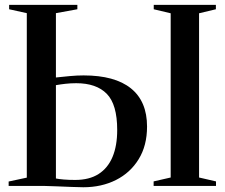

<svg xmlns="http://www.w3.org/2000/svg" viewBox="-20 -763 922 788"><path d="M322 5.5Q303 5.5 273.8 4.2Q244.5 3 214.2 1.8Q184 0.5 158.5 0H15.5V-18L90 -34V-709L17.5 -725V-743H297.5V-725L209.5 -709V-445Q238 -448 267 -450.8Q296 -453.5 323 -453.5Q451.5 -453.5 517.5 -400.2Q583.5 -347 583.5 -243.5Q583.5 -165.5 549.2 -109.8Q515 -54 455.8 -24.2Q396.5 5.5 322 5.5ZM288.5 -24.5Q346.5 -24.5 384.5 -48.8Q422.5 -73 441.8 -118.8Q461 -164.5 461 -229.5Q461 -334.5 418.2 -378Q375.5 -421.5 293 -421.5Q269.5 -421.5 249.5 -419.2Q229.5 -417 209.5 -413.5V-30.5Q221 -28 242 -26.2Q263 -24.5 288.5 -24.5ZM680.5 -34.5V-708.5L611 -725V-743H866V-725L797 -708.5V-34.5L866.5 -18.5V0H610.5V-18.5Z"/></svg>

Font: Merriweather 144pt Medium
Style: Regular
Weight: 500
Version: Version 2.100